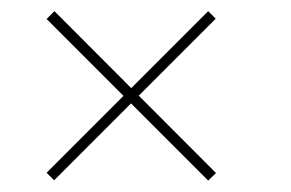

<svg xmlns="http://www.w3.org/2000/svg" viewBox="-20 -557 522 344"><path d="M77 -234 63.5 -247.5 353 -537 366.5 -523.5ZM353 -233.5 63.5 -523 77.5 -537 367 -247Z"/></svg>

Font: Bodoni Moda
Style: Italic
Weight: 400
Italic angle: -13°
Designer: Owen Earl
Foundry: indestructible type
Version: Version 2.005